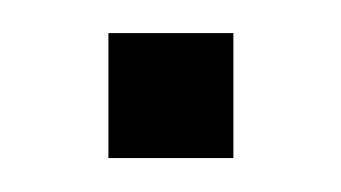

<svg xmlns="http://www.w3.org/2000/svg" viewBox="-20 -473 206 116"><path d="M45.5 -377.5V-453H121V-377.5Z"/></svg>

Font: Big Shoulders Text Thin Medium
Style: Regular
Weight: 500
Version: Version 2.002